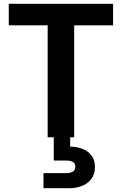

<svg xmlns="http://www.w3.org/2000/svg" viewBox="-20 -720 639 1007"><path d="M230 0V-587H26V-700H573V-587H369V0ZM208 267V188H325Q350 188 362.5 180Q375 172 375 154Q375 137 362.5 129.5Q350 122 325 122H262V-4H348V49Q381 49 410.5 60Q440 71 459 94.5Q478 118 478 157Q478 194 459 218.5Q440 243 410.5 255Q381 267 346 267Z"/></svg>

Font: DM Sans 24pt ExtraBold
Style: Regular
Weight: 800
Designer: Colophon Foundry, Jonny Pinhorn
Foundry: Colophon Foundry
Version: Version 4.004;gftools[0.9.30]